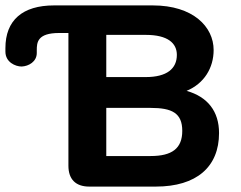

<svg xmlns="http://www.w3.org/2000/svg" viewBox="-20 -690 893 710"><path d="M60 -444C86 -445 116 -462 116 -494V-504C116 -533 118 -568 199 -568H233V-77C233 -27 260 0 310 0H556C707 0 790 -73 790 -198C790 -278 748 -332 670 -354C735 -381 770 -439 770 -505C770 -591 694 -670 545 -670H180C63 -670 0 -615 0 -512V-499C0 -460 37 -444 60 -444ZM537 -113H373V-291H537C616 -291 654 -272 654 -206C654 -141 616 -113 537 -113ZM519 -405H373V-561H519C601 -561 634 -530 634 -487C634 -436 597 -405 519 -405Z"/></svg>

Font: SN Pro
Style: Bold
Weight: 700
Designer: Tobias Whetton
Foundry: Supernotes
Version: Version 1.003;Glyphs 3.3 (3324)